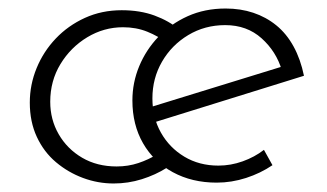

<svg xmlns="http://www.w3.org/2000/svg" viewBox="-20 -422 769 451"><path d="M247 9Q210 9 175 -4Q140 -17 111.5 -41Q83 -65 66.5 -100.5Q50 -136 50 -181Q50 -223 66 -262Q82 -301 111 -331.5Q140 -362 179.5 -380Q219 -398 266 -398Q309 -398 343 -385.5Q377 -373 402 -352L371 -322Q352 -337 326 -347.5Q300 -358 269 -358Q224 -358 185 -334.5Q146 -311 122 -271.5Q98 -232 98 -183Q98 -141 118 -106.5Q138 -72 173 -51.5Q208 -31 254 -31Q281 -31 305 -39Q329 -47 350 -60L372 -28Q345 -11 313 -1Q281 9 247 9ZM493 -33Q522 -33 550 -43Q578 -53 600 -70L620 -34Q592 -15 558 -4Q524 7 489 7Q431 7 386 -17.5Q341 -42 316 -85.5Q291 -129 291 -186Q291 -228 307 -266.5Q323 -305 352 -335.5Q381 -366 421 -384Q461 -402 510 -402Q545 -402 575 -392Q605 -382 629 -362.5Q653 -343 669.5 -313Q686 -283 694 -244L337 -133L329 -169L660 -271L642 -257Q629 -301 594.5 -332Q560 -363 509 -363Q461 -363 422 -339.5Q383 -316 360.5 -277Q338 -238 338 -191Q338 -146 358 -110.5Q378 -75 413 -54Q448 -33 493 -33Z"/></svg>

Font: Josefin Sans Thin Light
Style: Italic
Weight: 300
Italic angle: -7°
Version: Version 2.000